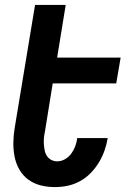

<svg xmlns="http://www.w3.org/2000/svg" viewBox="-20 -755 540 783"><path d="M204 8Q174 8 146 1Q118 -6 95.5 -22.5Q73 -39 59 -63.5Q45 -88 39.5 -116Q34 -144 34.5 -174Q35 -204 40 -234L123 -735H248L213 -520H472L454 -415H195L163 -217Q160 -204 159 -191Q158 -178 159 -165.5Q160 -153 162.5 -140.5Q165 -128 172 -118Q179 -108 190 -102.5Q201 -97 213 -97Q230 -97 245.5 -106Q261 -115 271 -129Q281 -143 287 -159Q293 -175 295 -192H419V-191Q415 -166 406 -140.5Q397 -115 383 -92Q369 -69 349.5 -49Q330 -29 306 -16Q282 -3 256 2.5Q230 8 204 8Z"/></svg>

Font: Iosevka Term Curly Extrabold
Style: Italic
Weight: 800
Italic angle: -9°
Designer: Belleve Invis
Foundry: Belleve Invis
Version: Version 32.3.0